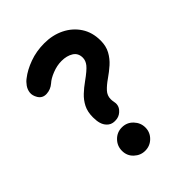

<svg xmlns="http://www.w3.org/2000/svg" viewBox="-218 -845 1005 1005"><g transform="rotate(-45 284.5 -343.0)"><path d="M63 -557.1Q49.3 -580.1 51.8 -600.3Q54.2 -620.6 66.2 -637.5Q78.1 -654.3 92.8 -665Q127.4 -692.4 178.2 -710.9Q229 -729.5 288.1 -729.5Q349.1 -729.5 398.7 -705.1Q448.2 -680.7 477.5 -636.2Q506.8 -591.8 506.8 -530.8Q506.8 -489.7 490.2 -459.5Q473.6 -429.2 447.8 -406.2Q421.9 -383.3 393.6 -363.8Q363.3 -342.8 345 -322.8Q326.7 -302.7 326.7 -276.4Q326.7 -265.6 328.6 -257.3Q335.9 -227.1 318.4 -205.8Q300.8 -184.6 276.9 -180.7Q244.6 -175.8 225.3 -190.7Q206.1 -205.6 199.2 -230Q196.3 -239.7 195.1 -251.2Q193.8 -262.7 193.8 -274.9Q193.8 -315.9 208.7 -345Q223.6 -374 247.3 -396.2Q271 -418.5 297.9 -437.5Q345.7 -471.7 361.6 -491.7Q377.4 -511.7 377.4 -533.2Q377.4 -567.4 351.1 -583.7Q324.7 -600.1 286.1 -600.1Q252.4 -600.1 217.8 -586.4Q183.1 -572.8 164.1 -555.2Q140.1 -534.7 109.4 -533.2Q78.6 -531.7 63 -557.1ZM350.6 -43.5Q350.6 -7.8 325.2 17.3Q299.8 42.5 263.7 42.5Q229.5 42.5 203.4 18.1Q177.2 -6.3 177.2 -43.5Q177.2 -79.6 202.4 -105.2Q227.5 -130.9 263.7 -130.9Q300.8 -130.9 325.7 -104.5Q350.6 -78.1 350.6 -43.5Z"/></g></svg>

Font: Mikhak-DS1-FD Bold
Style: Bold
Weight: 700
Designer: Amin Abedi
Version: Version 3.2